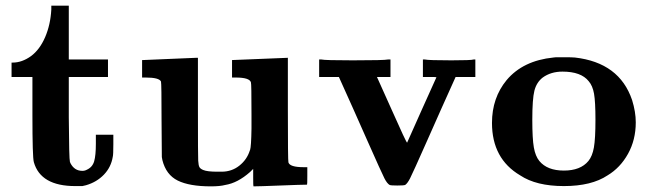

<svg xmlns="http://www.w3.org/2000/svg" viewBox="-20 -655 2308 681"><path d="M162 -621V-635H224V-444H363V-382H224V-239Q225 -90 228 -81Q228 -80 230 -76Q244 -49 272 -49Q281 -49 288 -53Q308 -62 314 -83Q320 -104 320 -145V-177H382V-143Q382 -106 380 -99Q374 -62 348.5 -35.5Q323 -9 285 2L272 5H247Q124 5 100 -80Q95 -98 95 -245V-382H21V-433H25Q58 -433 90 -456Q121 -479 140 -523Q159 -567 162 -621Z M487 -442 581 -446Q675 -450 676 -450H682V-273Q682 -92 683 -85Q684 -68 687.5 -62Q691 -56 701 -52Q715 -46 751 -46H766Q802 -46 829 -67.5Q856 -89 866 -121L867 -123Q871 -135 872 -199Q872 -201 872 -207Q872 -233 872 -249Q872 -358 870 -363Q865 -380 816 -380H803V-442L1001 -450V-267Q1001 -84 1003 -79Q1008 -62 1057 -62H1070V-31Q1070 0 1069 0Q1050 0 974 3Q898 6 879 6Q878 6 878 -25V-56L867 -45Q823 -6 779 1Q760 6 728 6Q652 6 610.5 -14.5Q569 -35 556 -87L554 -98L553 -230Q553 -358 551 -366Q544 -380 497 -380H484V-442Z M1487 -444Q1500 -441 1581 -441Q1652 -441 1660 -444H1666V-382H1596L1578 -342Q1574 -334 1544.5 -267.5Q1515 -201 1495 -156Q1444 -41 1434.5 -22.5Q1425 -4 1417 1Q1412 3 1389 3Q1366 3 1362 1Q1353 -4 1343.5 -22.5Q1334 -41 1283 -156Q1263 -201 1233.5 -267.5Q1204 -334 1200 -342L1182 -382H1112V-444H1120Q1132 -441 1231 -441Q1343 -441 1356 -444H1365V-382H1317L1370 -264Q1421 -149 1424 -149Q1424 -150 1475.5 -264.5Q1527 -379 1528 -381Q1528 -382 1504 -382H1480V-444Z M1958 -452H1972Q2012 -452 2019 -451Q2177 -433 2222 -300Q2235 -258 2235 -221Q2235 -159 2207.5 -109.5Q2180 -60 2135 -33Q2078 5 1980 5Q1882 5 1825 -33Q1725 -92 1725 -219Q1725 -308 1777 -371Q1835 -440 1943 -451Q1949 -452 1958 -452ZM2068 -367Q2041 -401 1975 -401Q1934 -401 1905 -380Q1883 -363 1875.5 -333.5Q1868 -304 1868 -230Q1868 -163 1873.5 -132Q1879 -101 1893 -84Q1921 -50 1980 -50Q2039 -50 2067 -84Q2081 -101 2086.5 -132Q2092 -163 2092 -230Q2092 -294 2087 -322.5Q2082 -351 2068 -367Z"/></svg>

Font: KaTeX_Main
Style: Bold
Weight: 700
Version: Version 1.1; ttfautohint (v1.3)